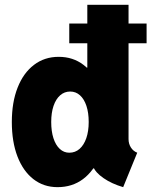

<svg xmlns="http://www.w3.org/2000/svg" viewBox="-20 -772 631 800"><path d="M493.2 7.8Q445.3 -6.3 411.4 -29.8Q377.4 -53.2 368.2 -78.1L376 -70.3H335L353.5 -133.8V-435.5L332 -490.2H343.8V-752H515.6V-192.4Q515.6 -172.9 525.4 -157.5Q535.2 -142.1 551.8 -135.7ZM219.7 7.8Q162.1 7.8 119.1 -25.6Q76.2 -59.1 52.7 -120.1Q29.3 -181.2 29.3 -263.7Q29.3 -346.2 53.5 -407.2Q77.6 -468.3 121.6 -501.7Q165.5 -535.2 224.6 -535.2Q284.2 -535.2 327.9 -501.7Q371.6 -468.3 395.8 -407.2Q419.9 -346.2 419.9 -263.7Q419.9 -181.2 395.3 -120.1Q370.6 -59.1 325.7 -25.6Q280.8 7.8 219.7 7.8ZM268.6 -135.7Q293.5 -135.7 311.5 -151.6Q329.6 -167.5 339.6 -196.3Q349.6 -225.1 349.6 -263.7Q349.6 -302.2 340.1 -330.8Q330.6 -359.4 313.2 -375Q295.9 -390.6 272.5 -390.6Q248.5 -390.6 230.7 -375Q212.9 -359.4 203.1 -330.8Q193.4 -302.2 193.4 -263.7Q193.4 -225.1 202.6 -196.3Q211.9 -167.5 229 -151.6Q246.1 -135.7 268.6 -135.7ZM268.6 -591.8V-673.8H590.8V-591.8Z"/></svg>

Font: Reddit Mono Black
Style: Regular
Weight: 900
Monospace: yes
Designer: Stephen Hutchings
Foundry: Reddit
Version: Version 1.014